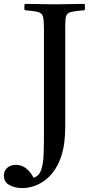

<svg xmlns="http://www.w3.org/2000/svg" viewBox="-110 -721 459 983"><path d="M3 242Q-32 242 -61 227Q-90 212 -90 178Q-90 152 -72 137.5Q-54 123 -28 123Q0 123 23 140.5Q46 158 62 189Q89 181 100 151Q111 121 113 75.5Q115 30 115 -26V-576Q115 -618 110 -636Q105 -654 84.5 -659.5Q64 -665 16 -669Q13 -684 16 -701Q36 -701 64.5 -700.5Q93 -700 122 -699.5Q151 -699 171 -699Q192 -699 220 -699.5Q248 -700 275.5 -700.5Q303 -701 324 -701Q326 -686 324 -669Q276 -665 255 -660Q234 -655 229 -640Q224 -625 224 -589V-74Q224 8 208 65Q192 122 160 163Q129 202 88 222Q47 242 3 242Z"/></svg>

Font: Castoro
Style: Regular
Weight: 400
Designer: John Hudson
Foundry: Tiro Typeworks Ltd.
Version: Version 2.04